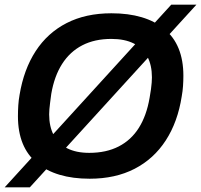

<svg xmlns="http://www.w3.org/2000/svg" viewBox="-26 -755 863 824"><path d="M359 12Q214 12 132.5 -55.5Q51 -123 51 -256Q51 -280 52.5 -303Q54 -326 58 -348Q76 -457 127 -535.5Q178 -614 260 -656Q342 -698 452 -698Q598 -698 679.5 -630.5Q761 -563 761 -430Q761 -408 759.5 -386Q758 -364 754 -342Q737 -232 685.5 -152.5Q634 -73 551.5 -30.5Q469 12 359 12ZM357 -99Q430 -99 483.5 -126.5Q537 -154 570 -206.5Q603 -259 616 -335Q620 -357 622 -372.5Q624 -388 625 -400Q626 -412 626 -423Q626 -475 606.5 -512Q587 -549 548 -568.5Q509 -588 452 -588Q380 -588 327 -560.5Q274 -533 240.5 -480.5Q207 -428 194 -352Q191 -330 189 -314Q187 -298 186 -286.5Q185 -275 185 -264Q185 -212 204.5 -175Q224 -138 262.5 -118.5Q301 -99 357 -99ZM-6 49 709 -735H817L102 49Z"/></svg>

Font: Archivo Variable SemiBold
Style: Italic
Weight: 600
Italic angle: -10°
Designer: Hector Gatti
Foundry: Omnibus-Type
Version: Version 2.001